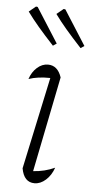

<svg xmlns="http://www.w3.org/2000/svg" viewBox="-53 -750 380 788"><g transform="rotate(5 137.5 -356.5)"><path d="M199 -66Q188 -34 166 -14.5Q144 5 120 5Q76 5 66 -52L147 -431Q95 -432 58 -419Q68 -449 88.5 -467Q109 -485 133 -485Q173 -485 189 -437L110 -44Q158 -47 199 -66ZM146 -564Q108 -605 82 -635.5Q56 -666 35 -695L63 -718L70 -717L161 -574ZM260 -564Q222 -605 196 -635.5Q170 -666 149 -695L177 -718L184 -717L275 -574Z"/></g></svg>

Font: Piazzolla ExtraLight
Style: Italic
Weight: 200
Italic angle: -11.3°
Designer: Juan Pablo del Peral
Foundry: Huerta Tipografica
Version: Version 1.330